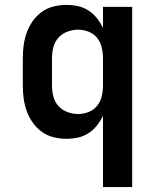

<svg xmlns="http://www.w3.org/2000/svg" viewBox="-20 -558 640 783"><path d="M400 205V-86Q390 -65 375.5 -46.5Q361 -28 341 -15Q321 -2 298 3Q275 8 251 8Q224 8 198 1.5Q172 -5 150.5 -20.5Q129 -36 113.5 -58Q98 -80 89 -105Q80 -130 76.5 -156.5Q73 -183 73 -210V-320Q73 -347 76.5 -373.5Q80 -400 89 -425Q98 -450 113.5 -472Q129 -494 150.5 -509.5Q172 -525 198 -531.5Q224 -538 251 -538Q275 -538 298 -533Q321 -528 341 -515Q361 -502 375.5 -483.5Q390 -465 400 -444V-530H519V205ZM299 -93Q321 -93 342 -101.5Q363 -110 376.5 -127Q390 -144 395 -166Q400 -188 400 -210V-320Q400 -342 395 -364Q390 -386 376.5 -403Q363 -420 342 -428.5Q321 -437 299 -437Q277 -437 255 -429Q233 -421 218 -404Q203 -387 197.5 -365Q192 -343 192 -320V-210Q192 -187 197.5 -165Q203 -143 218 -126Q233 -109 255 -101Q277 -93 299 -93Z"/></svg>

Font: Iosevka Curly Extended
Style: Bold
Weight: 700
Width: 7
Monospace: yes
Designer: Belleve Invis
Foundry: Belleve Invis
Version: Version 11.1.0; ttfautohint (v1.8.3)